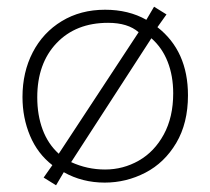

<svg xmlns="http://www.w3.org/2000/svg" viewBox="-20 -534 627 572"><path d="M136 -42Q92 -76 69.5 -129.5Q47 -183 47 -245Q47 -319 77.5 -378Q108 -437 164 -471Q220 -505 293 -505Q363 -505 416 -475L439 -514L476 -491L449 -453Q540 -382 540 -250Q540 -167 505 -108Q470 -49 413 -19.5Q356 10 292 10Q225 10 170 -21L147 18L110 -5ZM302 -466Q206 -466 148.5 -405.5Q91 -345 91 -244Q91 -191 107 -148Q123 -105 155 -76L393 -438Q361 -466 302 -466ZM496 -256Q496 -308 479.5 -350Q463 -392 431 -420L192 -51Q240 -29 293 -29Q347 -29 393.5 -55.5Q440 -82 468 -133.5Q496 -185 496 -256Z"/></svg>

Font: Bellota Light
Style: Regular
Weight: 300
Designer: Kemie Guaida
Foundry: Kemie Guaida
Version: Version 4.001